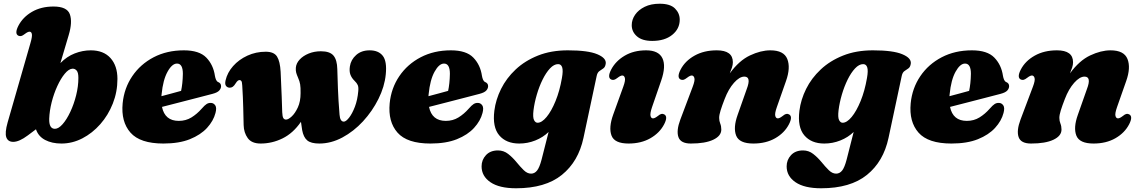

<svg xmlns="http://www.w3.org/2000/svg" viewBox="-20 -755 6116 1030"><path d="M143.5 -524.5Q153.5 -559 151 -572Q148.5 -585 138.5 -585Q129 -585 113.5 -573Q101.5 -563.5 93.8 -561.8Q86 -560 78.5 -563.5Q57 -574.5 78.5 -616.5Q102.5 -663 151.5 -691.5Q200.5 -720 267 -720Q340 -720 354.8 -678.2Q369.5 -636.5 348.5 -566.5L304 -416.5Q338.5 -452 381 -468.5Q423.5 -485 467 -485Q535.5 -485 572.8 -443.5Q610 -402 610 -331.5Q610 -262 585.2 -199.5Q560.5 -137 518 -88.8Q475.5 -40.5 421.8 -12.8Q368 15 309.5 15Q258.5 15 222 -4.2Q185.5 -23.5 173 -61.5L129 -28.5Q83 6 51 6Q23 6 14 -18Q5 -42 21 -98.5ZM368 -386.5Q348.5 -385 327.2 -359.2Q306 -333.5 287.5 -293.2Q269 -253 257.2 -206.8Q245.5 -160.5 244 -118Q242.5 -64 274.5 -64Q294 -64 316 -89Q338 -114 357.2 -155Q376.5 -196 388.5 -244Q400.5 -292 400.5 -337.5Q400.5 -366.5 390.8 -377Q381 -387.5 368 -386.5Z M1136 -149Q1125 -106.5 1090.8 -69Q1056.5 -31.5 998.5 -8.2Q940.5 15 856.5 15Q731.5 15 680 -43.5Q628.5 -102 638 -201Q646 -282 689.5 -346.2Q733 -410.5 804.2 -447.8Q875.5 -485 966.5 -485Q1049 -485 1086.8 -446Q1124.5 -407 1133 -348Q1135 -336.5 1139 -327.2Q1143 -318 1150 -315Q1166 -308.5 1166 -293Q1166 -280.5 1156.2 -269.5Q1146.5 -258.5 1120 -251.5Q1091.5 -244 1045 -232Q998.5 -220 946.2 -206.5Q894 -193 849 -181.5Q864.5 -106.5 939 -106.5Q977 -106.5 1007 -125Q1037 -143.5 1062 -172Q1078 -190.5 1088.5 -197Q1099 -203.5 1111.5 -203Q1126 -202.5 1134.8 -189.8Q1143.5 -177 1136 -149ZM847 -250Q846.5 -244.5 846 -239Q873.5 -246.5 901.5 -253.8Q929.5 -261 951.5 -267.5Q955.5 -285.5 958 -308.8Q960.5 -332 961 -359Q961 -414 929.5 -414Q903 -414 878.8 -370.2Q854.5 -326.5 847 -250Z M1287 -84Q1286 -123 1284.8 -178Q1283.5 -233 1279.5 -296.5Q1278.5 -315 1274.8 -320.2Q1271 -325.5 1265.5 -325.5Q1255.5 -325.5 1246 -310.5Q1236.5 -295 1229 -289.8Q1221.5 -284.5 1212 -284.5Q1199.5 -285 1192.5 -294.2Q1185.5 -303.5 1190 -323.5Q1199.5 -365.5 1230.5 -400.5Q1261.5 -435.5 1307.2 -456.5Q1353 -477.5 1405.5 -477.5Q1450 -477.5 1466.2 -451.5Q1482.5 -425.5 1485.5 -369.5Q1489.5 -291 1491.2 -236.5Q1493 -182 1494 -153Q1495 -129.5 1500 -121.5Q1505 -113.5 1514.5 -113.5Q1526.5 -113.5 1544.8 -130.2Q1563 -147 1577.8 -178.8Q1592.5 -210.5 1592.5 -255.5Q1593 -286 1590.2 -302.5Q1587.5 -319 1579 -338Q1572 -354 1569 -365Q1566 -376 1567 -391.5Q1569 -415.5 1587.5 -435.5Q1606 -455.5 1636 -467.8Q1666 -480 1701.5 -480Q1749.5 -480 1769 -456.8Q1788.5 -433.5 1789.5 -384Q1790.5 -342.5 1792.8 -280.8Q1795 -219 1801.5 -139.5Q1804.5 -102.5 1824.5 -102.5Q1836 -102.5 1852.8 -123.8Q1869.5 -145 1883.8 -182.2Q1898 -219.5 1902 -266.5Q1904 -287.5 1899.2 -298.5Q1894.5 -309.5 1881.5 -322Q1867 -336 1860 -354Q1853 -372 1857 -399Q1862.5 -435 1890.8 -460Q1919 -485 1963 -485Q2010.5 -485 2033.5 -455.5Q2056.5 -426 2049.5 -356Q2043 -290 2010.2 -224.2Q1977.5 -158.5 1927.5 -104.2Q1877.5 -50 1816.8 -17.5Q1756 15 1693 15Q1648 15 1628 -2Q1608 -19 1601 -57Q1597 -79 1594.5 -101.5Q1552.5 -40.5 1496.2 -12.8Q1440 15 1378 15Q1330 15 1309 -14.2Q1288 -43.5 1287 -84Z M2568.5 -149Q2557.5 -106.5 2523.2 -69Q2489 -31.5 2431 -8.2Q2373 15 2289 15Q2164 15 2112.5 -43.5Q2061 -102 2070.5 -201Q2078.5 -282 2122 -346.2Q2165.5 -410.5 2236.8 -447.8Q2308 -485 2399 -485Q2481.5 -485 2519.2 -446Q2557 -407 2565.5 -348Q2567.5 -336.5 2571.5 -327.2Q2575.5 -318 2582.5 -315Q2598.5 -308.5 2598.5 -293Q2598.5 -280.5 2588.8 -269.5Q2579 -258.5 2552.5 -251.5Q2524 -244 2477.5 -232Q2431 -220 2378.8 -206.5Q2326.5 -193 2281.5 -181.5Q2297 -106.5 2371.5 -106.5Q2409.5 -106.5 2439.5 -125Q2469.5 -143.5 2494.5 -172Q2510.5 -190.5 2521 -197Q2531.5 -203.5 2544 -203Q2558.5 -202.5 2567.2 -189.8Q2576 -177 2568.5 -149ZM2279.5 -250Q2279 -244.5 2278.5 -239Q2306 -246.5 2334 -253.8Q2362 -261 2384 -267.5Q2388 -285.5 2390.5 -308.8Q2393 -332 2393.5 -359Q2393.5 -414 2362 -414Q2335.5 -414 2311.2 -370.2Q2287 -326.5 2279.5 -250Z M3110 -15Q3083 111.5 2994.2 183.2Q2905.5 255 2748.5 255Q2658.5 255 2611 222.5Q2563.5 190 2563.5 137.5Q2563.5 102.5 2587 77.2Q2610.5 52 2651.5 52Q2682 52 2706 70.8Q2730 89.5 2750.2 114.2Q2770.5 139 2789.5 157.8Q2808.5 176.5 2829 176.5Q2848 176.5 2861.2 159.8Q2874.5 143 2885.5 100.5L2923 -47Q2893 -18 2851.8 -1.5Q2810.5 15 2765.5 15Q2695.5 15 2658.2 -29Q2621 -73 2632 -161Q2639.5 -220.5 2668 -278Q2696.5 -335.5 2746.2 -382.2Q2796 -429 2866.2 -457Q2936.5 -485 3026.5 -485Q3134 -485 3183.8 -464.2Q3233.5 -443.5 3229.5 -413.5Q3227 -395.5 3216.8 -388.2Q3206.5 -381 3195.8 -373.8Q3185 -366.5 3181 -348ZM2842 -163.5Q2837.5 -125.5 2844.8 -111Q2852 -96.5 2864 -96.5Q2886.5 -96.5 2912.2 -127.5Q2938 -158.5 2960.2 -212.8Q2982.5 -267 2994.5 -336.5Q3001.5 -375.5 2996 -393.2Q2990.5 -411 2974 -411Q2952 -411 2930.5 -388Q2909 -365 2890.8 -328Q2872.5 -291 2859.8 -247.5Q2847 -204 2842 -163.5Z M3479 -535.5Q3425 -535.5 3397 -560Q3369 -584.5 3369 -620Q3369 -649.5 3387 -675.8Q3405 -702 3438.5 -718.5Q3472 -735 3519 -735Q3575.5 -735 3601 -709.5Q3626.5 -684 3626.5 -649.5Q3626.5 -600.5 3586.2 -568Q3546 -535.5 3479 -535.5ZM3478 -180.5Q3466.5 -146.5 3469.8 -133.2Q3473 -120 3483 -120Q3492.5 -120 3508 -132Q3520 -142 3527.8 -143.8Q3535.5 -145.5 3543 -141.5Q3564.5 -130.5 3543 -88.5Q3519 -42 3469.2 -13.5Q3419.5 15 3352 15Q3276.5 15 3260.5 -27.8Q3244.5 -70.5 3269.5 -140L3323.5 -289.5Q3336 -323.5 3332.2 -336.8Q3328.5 -350 3318.5 -350Q3309 -350 3293.5 -338Q3281.5 -328.5 3273.8 -326.8Q3266 -325 3258.5 -328.5Q3237 -339.5 3258.5 -381.5Q3282.5 -427.5 3331.2 -456.2Q3380 -485 3446 -485Q3513 -485 3533.5 -442.8Q3554 -400.5 3527 -322.5Z M3631 -328.5Q3609.5 -339.5 3631 -381.5Q3655 -428 3705.8 -456.5Q3756.5 -485 3825 -485Q3911.5 -485 3911.5 -421Q3911.5 -408 3906.8 -393Q3902 -378 3895 -361.5Q3945 -430 4003 -457.5Q4061 -485 4112.5 -485Q4185 -485 4203.5 -438.5Q4222 -392 4196.5 -320L4147.5 -180.5Q4135.5 -146.5 4139 -133.2Q4142.5 -120 4152.5 -120Q4162 -120 4177.5 -132Q4189.5 -142 4197.2 -143.8Q4205 -145.5 4212.5 -141.5Q4234 -130.5 4212.5 -88.5Q4188.5 -42 4138.8 -13.5Q4089 15 4021.5 15Q3946 15 3929.2 -27.5Q3912.5 -70 3937 -138.5L3986 -277.5Q4011.5 -344 3973 -344Q3947 -344 3917.5 -310.8Q3888 -277.5 3867.5 -224Q3853.5 -188 3845.8 -163.2Q3838 -138.5 3838 -122.5Q3838 -106 3843.8 -92Q3849.5 -78 3849.5 -60Q3849.5 -26 3806.5 -5.5Q3763.5 15 3686 15Q3631.5 15 3619.5 -19.5Q3607.5 -54 3629.5 -113L3696 -289.5Q3709 -323.5 3705 -336.8Q3701 -350 3691 -350Q3681.5 -350 3666 -338Q3654 -328.5 3646.2 -326.8Q3638.5 -325 3631 -328.5Z M4746.5 -15Q4719.5 111.5 4630.8 183.2Q4542 255 4385 255Q4295 255 4247.5 222.5Q4200 190 4200 137.5Q4200 102.5 4223.5 77.2Q4247 52 4288 52Q4318.5 52 4342.5 70.8Q4366.5 89.5 4386.8 114.2Q4407 139 4426 157.8Q4445 176.5 4465.5 176.5Q4484.5 176.5 4497.8 159.8Q4511 143 4522 100.5L4559.5 -47Q4529.5 -18 4488.2 -1.5Q4447 15 4402 15Q4332 15 4294.8 -29Q4257.5 -73 4268.5 -161Q4276 -220.5 4304.5 -278Q4333 -335.5 4382.8 -382.2Q4432.5 -429 4502.8 -457Q4573 -485 4663 -485Q4770.5 -485 4820.2 -464.2Q4870 -443.5 4866 -413.5Q4863.5 -395.5 4853.2 -388.2Q4843 -381 4832.2 -373.8Q4821.5 -366.5 4817.5 -348ZM4478.5 -163.5Q4474 -125.5 4481.2 -111Q4488.5 -96.5 4500.5 -96.5Q4523 -96.5 4548.8 -127.5Q4574.5 -158.5 4596.8 -212.8Q4619 -267 4631 -336.5Q4638 -375.5 4632.5 -393.2Q4627 -411 4610.5 -411Q4588.5 -411 4567 -388Q4545.5 -365 4527.2 -328Q4509 -291 4496.2 -247.5Q4483.5 -204 4478.5 -163.5Z M5363.5 -149Q5352.5 -106.5 5318.2 -69Q5284 -31.5 5226 -8.2Q5168 15 5084 15Q4959 15 4907.5 -43.5Q4856 -102 4865.5 -201Q4873.5 -282 4917 -346.2Q4960.5 -410.5 5031.8 -447.8Q5103 -485 5194 -485Q5276.5 -485 5314.2 -446Q5352 -407 5360.5 -348Q5362.5 -336.5 5366.5 -327.2Q5370.5 -318 5377.5 -315Q5393.5 -308.5 5393.5 -293Q5393.5 -280.5 5383.8 -269.5Q5374 -258.5 5347.5 -251.5Q5319 -244 5272.5 -232Q5226 -220 5173.8 -206.5Q5121.5 -193 5076.5 -181.5Q5092 -106.5 5166.5 -106.5Q5204.5 -106.5 5234.5 -125Q5264.5 -143.5 5289.5 -172Q5305.5 -190.5 5316 -197Q5326.5 -203.5 5339 -203Q5353.5 -202.5 5362.2 -189.8Q5371 -177 5363.5 -149ZM5074.5 -250Q5074 -244.5 5073.5 -239Q5101 -246.5 5129 -253.8Q5157 -261 5179 -267.5Q5183 -285.5 5185.5 -308.8Q5188 -332 5188.5 -359Q5188.5 -414 5157 -414Q5130.5 -414 5106.2 -370.2Q5082 -326.5 5074.5 -250Z M5456 -328.5Q5434.5 -339.5 5456 -381.5Q5480 -428 5530.8 -456.5Q5581.5 -485 5650 -485Q5736.5 -485 5736.5 -421Q5736.5 -408 5731.8 -393Q5727 -378 5720 -361.5Q5770 -430 5828 -457.5Q5886 -485 5937.5 -485Q6010 -485 6028.5 -438.5Q6047 -392 6021.5 -320L5972.5 -180.5Q5960.5 -146.5 5964 -133.2Q5967.5 -120 5977.5 -120Q5987 -120 6002.5 -132Q6014.5 -142 6022.2 -143.8Q6030 -145.5 6037.5 -141.5Q6059 -130.5 6037.5 -88.5Q6013.5 -42 5963.8 -13.5Q5914 15 5846.5 15Q5771 15 5754.2 -27.5Q5737.5 -70 5762 -138.5L5811 -277.5Q5836.5 -344 5798 -344Q5772 -344 5742.5 -310.8Q5713 -277.5 5692.5 -224Q5678.5 -188 5670.8 -163.2Q5663 -138.5 5663 -122.5Q5663 -106 5668.8 -92Q5674.5 -78 5674.5 -60Q5674.5 -26 5631.5 -5.5Q5588.5 15 5511 15Q5456.5 15 5444.5 -19.5Q5432.5 -54 5454.5 -113L5521 -289.5Q5534 -323.5 5530 -336.8Q5526 -350 5516 -350Q5506.5 -350 5491 -338Q5479 -328.5 5471.2 -326.8Q5463.5 -325 5456 -328.5Z"/></svg>

Font: Fraunces 9pt S000 Black
Style: Italic
Weight: 900
Italic angle: -16°
Version: Version 1.000; ttfautohint (v1.8.3)